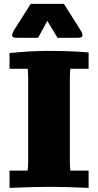

<svg xmlns="http://www.w3.org/2000/svg" viewBox="-20 -939 493 965"><path d="M64.9 -749Q41 -749 41 -760.7Q41 -767.6 44.4 -775.4Q47.9 -783.2 50.3 -787.1L134.3 -919.4H301.3L376.5 -800.3Q383.3 -790 388.9 -780.8Q394.5 -771.5 394.5 -760.7Q394.5 -749 370.1 -749H269L217.8 -834L171.4 -749ZM232.9 0Q188.5 0 137.7 1.5Q86.9 2.9 27.8 5.4V-81.5H118.7Q121.6 -94.7 121.6 -126.5V-548.3Q121.6 -563.5 120.8 -574.7Q120.1 -585.9 119.1 -593.3H27.8V-672.4Q81.1 -677.7 127.9 -680.4Q174.8 -683.1 217.8 -683.1Q282.2 -683.1 333.3 -681.2Q384.3 -679.2 425.3 -675.3V-593.3H333.5Q332.5 -585 331.8 -573.7Q331.1 -562.5 331.1 -548.3V-126.5Q331.1 -112.8 331.8 -101.8Q332.5 -90.8 333.5 -81.5H425.3V5.4Q370.6 2.9 322.5 1.5Q274.4 0 232.9 0Z"/></svg>

Font: Tienne Black
Style: Regular
Weight: 900
Designer: vernon adams
Foundry: vernon adams
Version: Version 001.001